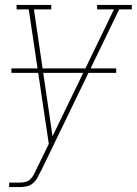

<svg xmlns="http://www.w3.org/2000/svg" viewBox="-20 -550 552 775"><path d="M17 205V187H61Q72 187 83.5 184Q95 181 103.5 172.5Q112 164 117 153.5Q122 143 127 133L177 31L96 -512H47V-530H187V-512H117L192 0L440 -512H372V-530H512V-512H461L145 141H144Q144 142 144 142Q144 142 144 142Q138 155 131 167.5Q124 180 113 189.5Q102 199 88.5 202Q75 205 61 205ZM26 -256V-274H449V-256Z"/></svg>

Font: Iosevka Slab Thin Oblique
Style: Regular
Weight: 100
Italic angle: -9°
Monospace: yes
Designer: Belleve Invis
Foundry: Belleve Invis
Version: Version 11.1.0; ttfautohint (v1.8.3)